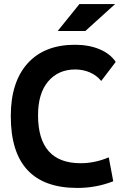

<svg xmlns="http://www.w3.org/2000/svg" viewBox="-20 -926 626 956"><path d="M365.2 9.8Q33.7 9.8 33.7 -347.7Q33.7 -517.1 117.2 -610.1Q200.7 -703.1 353.5 -703.1Q422.4 -703.1 475.6 -680.9Q528.8 -658.7 556.2 -617.7L483.9 -522.9Q461.9 -550.3 428 -565.2Q394 -580.1 354.5 -580.1Q270.5 -580.1 220 -520.8Q169.4 -461.4 169.4 -352.5Q169.4 -113.3 381.8 -113.3Q452.6 -113.3 521.5 -142.6L543.9 -23.4Q459 9.8 365.2 9.8ZM267.1 -771.5 375.5 -905.8H553.2L404.8 -771.5Z"/></svg>

Font: Cascadia Code
Style: Regular
Weight: 400
Monospace: yes
Designer: Aaron Bell
Foundry: Saja Typeworks
Version: Version 2106.017